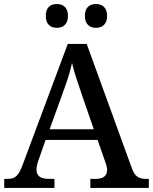

<svg xmlns="http://www.w3.org/2000/svg" viewBox="-20 -932 758 952"><path d="M456 -794C485 -794 511 -810 511 -853C511 -897 485 -912 456 -912C426 -912 401 -897 401 -853C401 -810 426 -794 456 -794ZM262 -794C291 -794 317 -810 317 -853C317 -897 291 -912 262 -912C232 -912 207 -897 207 -853C207 -810 232 -794 262 -794ZM1 0H250V-45H222C181 -45 161 -60 161 -91C161 -104 165 -122 171 -138L206 -238H464L502 -129C507 -115 511 -103 511 -90C511 -59 491 -45 454 -45H428V0H718V-45H706C667 -45 648 -57 633 -100L410 -714H316L95 -122C72 -59 56 -45 18 -45H1ZM226 -291 293 -476C314 -534 327 -573 337 -620C348 -573 365 -524 384 -468L445 -291Z"/></svg>

Font: Noto Serif Ethiopic Medium
Style: Regular
Weight: 500
Designer: Monotype Design Team
Foundry: Monotype Imaging Inc.
Version: Version 2.102